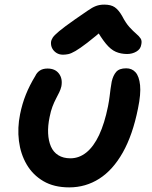

<svg xmlns="http://www.w3.org/2000/svg" viewBox="-20 -802 657 832"><path d="M280 10Q214 10 168 -17Q122 -44 95.5 -89.5Q69 -135 62 -191.5Q55 -248 67 -307Q76 -352 92 -392Q108 -432 133 -473Q140 -488 153 -496.5Q166 -505 186 -505Q219 -505 235.5 -483Q252 -461 246 -428Q243 -415 237 -402.5Q231 -390 223 -375Q215 -360 207.5 -340.5Q200 -321 195 -295Q187 -257 188.5 -224.5Q190 -192 200.5 -167.5Q211 -143 232.5 -129.5Q254 -116 285 -116Q323 -116 354.5 -141.5Q386 -167 409.5 -217Q433 -267 448 -341Q453 -367 455 -384.5Q457 -402 459 -416.5Q461 -431 464 -448Q470 -475 483.5 -490.5Q497 -506 527 -506Q552 -506 567.5 -488.5Q583 -471 587 -433Q591 -395 578 -332Q555 -217 512 -141Q469 -65 410 -27.5Q351 10 280 10ZM253 -565Q237 -565 225 -572.5Q213 -580 206.5 -592Q200 -604 201 -619Q202 -629 208.5 -639Q215 -649 236.5 -667Q258 -685 305 -718Q339 -741 359.5 -755.5Q380 -770 396 -776Q412 -782 432 -782Q461 -782 477.5 -770.5Q494 -759 509 -733Q525 -702 541 -684.5Q557 -667 570 -656Q583 -645 589.5 -635Q596 -625 592 -608Q589 -589 571 -578.5Q553 -568 531 -568Q504 -568 482 -577.5Q460 -587 439 -612.5Q418 -638 391 -685H441Q390 -641 358 -616.5Q326 -592 307 -581Q288 -570 276 -567.5Q264 -565 253 -565Z"/></svg>

Font: Shantell Sans SemiBold
Style: Italic
Weight: 600
Italic angle: -11°
Designer: Stephen Nixon, Anya Danilova, Shantell Martin
Foundry: Arrow Type
Version: Version 1.011;[c5ecc13dd]